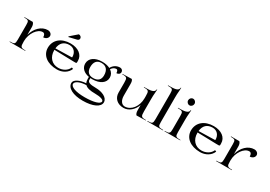

<svg xmlns="http://www.w3.org/2000/svg" viewBox="28 -1935 4671 3324"><g transform="rotate(30 2363.5 -273.0)"><path d="M15 0H330V-8C235.5 -8 225 -19.2 225 -120V-140C225 -287.2 327.3 -434.4 429.1 -434.4C462.5 -434.4 480.5 -408 480.5 -359C531.2 -359 572.5 -394.4 572.5 -438C572.5 -477.7 535.2 -508 489.5 -508C364.9 -508 259.8 -403 222 -258.4V-408C222 -444.2 214.7 -477.6 191 -500H25V-491.5C110.5 -491.5 120 -481.8 120 -394.5V-105C120 -17.7 109.5 -8 15 -8Z M853.5 -580.4 1011.5 -618.2C1032.5 -623.3 1047.5 -640 1047.5 -660.4C1047.5 -689.4 1021.6 -713 989.6 -713L853.5 -594.4ZM640 -244C640 -94.6 768.8 5 962 5C1067.8 5 1165.2 -49.1 1202 -143L1172.2 -155.1C1139.7 -76.1 1056.3 -31 967 -31C841.5 -31 757 -122.6 757 -260C757 -263 757 -266 757.1 -269L1137 -259H1187C1196.9 -259 1205 -266.2 1205 -275V-308.5C1205 -425.5 1101.8 -505 947 -505C762.8 -505 640 -400.6 640 -244ZM758.9 -299C770.5 -411.8 834.7 -472 944 -472C1029.8 -472 1089 -407.9 1089 -314C1089 -310.2 1085.9 -307.1 1082 -307Z M1297 80C1297 182 1424.9 250 1619 250C1820 250 1954 186.1 1954 90.9C1954 -2 1833 -56 1706 -56C1589.2 -56 1541 -74.9 1541 -121V-156.6C1552.9 -155.6 1565.3 -155 1578 -155C1730.6 -155 1829 -225 1829 -330C1829 -383.6 1803.5 -428 1758.5 -458.7C1779.6 -495.1 1814.5 -519 1854 -519C1874.4 -519 1888 -493.4 1888 -455C1929.4 -455 1957 -479.4 1957 -516C1957 -546.9 1930 -572 1897 -572C1826.6 -572 1765.6 -531.3 1736.2 -472C1695.2 -493.2 1642.1 -505 1580 -505C1431.6 -505 1337 -435 1337 -330C1337 -242.8 1401.9 -179.8 1508 -160.9V-121C1508 -89.9 1513 -64.2 1523.8 -43.1C1396.1 -35.7 1297 16.8 1297 80ZM1330 80C1330 28.7 1424.9 -13.3 1543.5 -15.9C1579.7 20.7 1645.3 36 1747.5 36C1850.8 36 1920 58.4 1920 92C1920 145.3 1799.1 181 1619 181C1444.2 181 1330 140.6 1330 80ZM1443 -324C1443 -425.4 1490.5 -480 1578.2 -480C1672.3 -480 1723 -421.9 1723 -314C1723 -226.9 1673.3 -180 1581 -180C1491.3 -180 1443 -230.4 1443 -324Z M1986 -489C2078.5 -489 2089 -477.6 2089 -377V-183C2089 -70.5 2170.6 5 2293 5C2397.4 5 2487.4 -74 2528 -187.1V-87C2528 -42 2537 -13 2556 5L2738 0V-8C2643.5 -8 2633 -19.4 2633 -120V-367C2633 -425.5 2634.7 -446.4 2637.2 -475C2638.9 -494.8 2641 -518.8 2643 -563H2635C2630 -491 2546.7 -487 2423 -487V-479C2517.5 -479 2528 -467.9 2528 -367V-322C2528 -159.6 2426.3 -27 2301 -27C2237 -27 2194 -89.4 2194 -183V-410C2194 -455.5 2188 -484 2169 -502L1986 -497Z M2768 0H3083V-8C2988.5 -8 2978 -17.7 2978 -105V-600C2978 -656.1 2979.6 -675.9 2983.5 -723C2985.2 -743.7 2986.7 -768 2988 -796H2980C2975 -724 2899.2 -720 2768 -720V-712C2862.5 -712 2873 -701.8 2873 -615V-105C2873 -17.7 2862.5 -8 2768 -8Z M3198.5 -671.5C3198.5 -634.8 3226.9 -605 3262 -605C3297.1 -605 3325.5 -634.8 3325.5 -671.5C3325.5 -707.4 3297.1 -737 3262 -737C3226.9 -737 3198.5 -707.4 3198.5 -671.5ZM3112 0H3427V-8C3332.5 -8 3322 -17.7 3322 -105V-350C3322 -409.1 3323.7 -429.2 3326.1 -457.4C3327.8 -477.3 3329.9 -502.3 3332 -546H3324C3319 -474 3228.2 -470 3112 -470V-462C3206.5 -462 3217 -452.3 3217 -365V-105C3217 -17.7 3206.5 -8 3112 -8Z M3502 -244C3502 -94.6 3630.8 5 3824 5C3929.8 5 4027.2 -49.1 4064 -143L4034.2 -155.1C4001.7 -76.1 3918.3 -31 3829 -31C3703.5 -31 3619 -122.6 3619 -260C3619 -263 3619 -266 3619.1 -269L3999 -259H4049C4058.9 -259 4067 -266.2 4067 -275V-308.5C4067 -425.5 3963.8 -505 3809 -505C3624.8 -505 3502 -400.6 3502 -244ZM3620.9 -299C3632.5 -411.8 3696.7 -472 3806 -472C3891.8 -472 3951 -407.9 3951 -314C3951 -310.2 3947.9 -307.1 3944 -307Z M4144 0H4459V-8C4364.5 -8 4354 -19.2 4354 -120V-140C4354 -287.2 4456.3 -434.4 4558.1 -434.4C4591.5 -434.4 4609.5 -408 4609.5 -359C4660.2 -359 4701.5 -394.4 4701.5 -438C4701.5 -477.7 4664.2 -508 4618.5 -508C4493.9 -508 4388.8 -403 4351 -258.4V-408C4351 -444.2 4343.7 -477.6 4320 -500H4154V-491.5C4239.5 -491.5 4249 -481.8 4249 -394.5V-105C4249 -17.7 4238.5 -8 4144 -8Z"/></g></svg>

Font: Prida01
Style: Bold
Weight: 700
Designer: gluk
Foundry: gluk
Version: Version 00.072